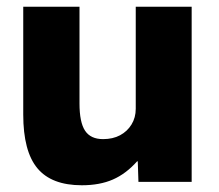

<svg xmlns="http://www.w3.org/2000/svg" viewBox="-20 -540 651 570"><path d="M223 10Q133 10 91 -40.5Q49 -91 49 -200V-520H216V-233Q216 -177 232.5 -152Q249 -127 286 -127Q315 -127 336.5 -138.5Q358 -150 370.5 -170.5Q383 -191 383 -217V-520H549V0H391L389 -61H387Q354 -24 315 -7Q276 10 223 10Z"/></svg>

Font: M PLUS 1 ExtraBold
Style: Regular
Weight: 800
Designer: Coji Morishita
Foundry: UNDERFOREST DESIGN
Version: Version 1.001